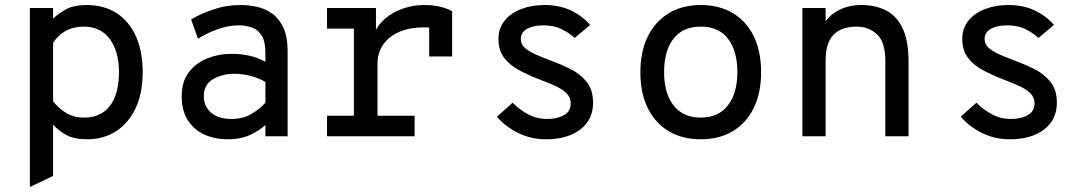

<svg xmlns="http://www.w3.org/2000/svg" viewBox="-20 -543 4352 765"><path d="M99 202V-511H191.5V-468.5Q214.5 -491 245.2 -507Q276 -523 325.5 -523Q394.5 -523 444.5 -490.8Q494.5 -458.5 521.5 -398.5Q548.5 -338.5 548.5 -255.5Q548.5 -171 520 -111.2Q491.5 -51.5 441.8 -19.8Q392 12 328 12Q275.5 12 244 -5.2Q212.5 -22.5 191.5 -46.5V158ZM315.5 -74.5Q382 -74.5 418 -121.5Q454 -168.5 454 -255.5Q454 -338 417.5 -387.5Q381 -437 313 -437Q272.5 -437 241.5 -419.8Q210.5 -402.5 191.5 -372V-139.5Q212 -113 242.2 -93.8Q272.5 -74.5 315.5 -74.5Z M888.5 12Q835 12 793.5 -7.2Q752 -26.5 728 -64.5Q704 -102.5 704 -159.5Q704 -218.5 732.8 -255.8Q761.5 -293 806.8 -310.8Q852 -328.5 902 -328.5Q940 -328.5 972.8 -321.2Q1005.5 -314 1037.5 -297V-333.5Q1037.5 -376.5 1023.5 -400Q1009.5 -423.5 985.2 -432.8Q961 -442 931 -442Q889.5 -442 846 -426.2Q802.5 -410.5 769 -388.5L741.5 -465.5Q776.5 -487 828.8 -505Q881 -523 939.5 -523Q970.5 -523 1003 -516Q1035.5 -509 1063.5 -489.5Q1091.5 -470 1108.8 -433.5Q1126 -397 1126 -338.5V0H1037.5V-45Q1012 -21.5 975 -4.8Q938 12 888.5 12ZM902.5 -69Q949 -69 982.8 -89.5Q1016.5 -110 1037.5 -134V-216.5Q1015 -230 982 -239.5Q949 -249 914.5 -249Q865.5 -249 828.8 -227.5Q792 -206 792 -159.5Q792 -119.5 821 -94.2Q850 -69 902.5 -69Z M1283 0V-82H1390V-429H1283V-511H1478V-397L1472 -411.5Q1486 -445 1516.2 -470.2Q1546.5 -495.5 1586.5 -509.2Q1626.5 -523 1669 -523Q1708 -523 1736.2 -515.8Q1764.5 -508.5 1781.5 -498V-318H1690V-470.5L1723 -428Q1709.5 -431.5 1696 -432.8Q1682.5 -434 1669 -434Q1614.5 -434 1572.8 -416.8Q1531 -399.5 1507.5 -366.5Q1484 -333.5 1484 -286.5V-82H1632V0Z M2155 12Q2095.5 12 2044.2 -13.5Q1993 -39 1960 -78L2022.5 -134Q2045 -110 2080.8 -89.5Q2116.5 -69 2161 -69Q2200.5 -69 2227.2 -84.2Q2254 -99.5 2254 -131Q2254 -155 2237.2 -171.5Q2220.5 -188 2191.8 -201Q2163 -214 2127 -227.5Q2082 -245 2045.5 -265Q2009 -285 1987.5 -314.5Q1966 -344 1966 -388Q1966 -430 1990.2 -460.2Q2014.5 -490.5 2056.2 -506.8Q2098 -523 2150 -523Q2210 -523 2255.5 -501Q2301 -479 2331.5 -443.5L2269.5 -392Q2250 -410.5 2219.2 -426.2Q2188.5 -442 2144.5 -442Q2104.5 -442 2079.8 -428Q2055 -414 2055 -387.5Q2055 -367 2071.2 -352.5Q2087.5 -338 2114 -326.2Q2140.5 -314.5 2171.5 -303Q2213.5 -287.5 2252.8 -268Q2292 -248.5 2317.5 -216.8Q2343 -185 2343 -133.5Q2343 -66 2292 -27Q2241 12 2155 12Z M2772 12Q2699 12 2645 -20Q2591 -52 2561.2 -111.8Q2531.5 -171.5 2531.5 -255Q2531.5 -338 2561.2 -398Q2591 -458 2645 -490.5Q2699 -523 2772 -523Q2845.5 -523 2899.5 -491Q2953.5 -459 2983 -399Q3012.5 -339 3012.5 -255.5Q3012.5 -172.5 2983 -112.5Q2953.5 -52.5 2899.5 -20.2Q2845.5 12 2772 12ZM2772 -74.5Q2842.5 -74.5 2880.2 -123.2Q2918 -172 2918 -255.5Q2918 -339 2881.2 -388Q2844.5 -437 2772 -437Q2701 -437 2663.5 -389Q2626 -341 2626 -255Q2626 -172 2663.5 -123.2Q2701 -74.5 2772 -74.5Z M3177 0V-511H3269.5V-407L3256 -430Q3264 -456 3285.8 -477Q3307.5 -498 3339.8 -510.5Q3372 -523 3411 -523Q3469 -523 3511.5 -500.8Q3554 -478.5 3577 -428.8Q3600 -379 3600 -297.5V0H3507.5V-300Q3507.5 -376 3474 -406.5Q3440.5 -437 3392 -437Q3357.5 -437 3329.8 -424.8Q3302 -412.5 3285.8 -383Q3269.5 -353.5 3269.5 -302V0Z M4003 12Q3943.5 12 3892.2 -13.5Q3841 -39 3808 -78L3870.5 -134Q3893 -110 3928.8 -89.5Q3964.5 -69 4009 -69Q4048.5 -69 4075.2 -84.2Q4102 -99.5 4102 -131Q4102 -155 4085.2 -171.5Q4068.5 -188 4039.8 -201Q4011 -214 3975 -227.5Q3930 -245 3893.5 -265Q3857 -285 3835.5 -314.5Q3814 -344 3814 -388Q3814 -430 3838.2 -460.2Q3862.5 -490.5 3904.2 -506.8Q3946 -523 3998 -523Q4058 -523 4103.5 -501Q4149 -479 4179.5 -443.5L4117.5 -392Q4098 -410.5 4067.2 -426.2Q4036.5 -442 3992.5 -442Q3952.5 -442 3927.8 -428Q3903 -414 3903 -387.5Q3903 -367 3919.2 -352.5Q3935.5 -338 3962 -326.2Q3988.5 -314.5 4019.5 -303Q4061.5 -287.5 4100.8 -268Q4140 -248.5 4165.5 -216.8Q4191 -185 4191 -133.5Q4191 -66 4140 -27Q4089 12 4003 12Z"/></svg>

Font: Overpass Mono Medium
Style: Regular
Weight: 500
Monospace: yes
Designer: Delve Withrington, Dave Bailey
Foundry: Delve Fonts LLC
Version: Version 4.000